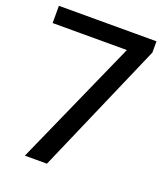

<svg xmlns="http://www.w3.org/2000/svg" viewBox="-136 -836 814 932"><g transform="rotate(20 271.0 -370.0)"><path d="M101 0 391 -651H7.5V-740H511.5V-682L215 0Z"/></g></svg>

Font: Encode Sans Expanded Medium
Style: Regular
Weight: 500
Width: 7
Designer: Multiple Designers
Foundry: Impallari Type
Version: Version 3.000; ttfautohint (v1.8.3) -l 8 -r 50 -G 200 -x 14 